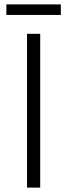

<svg xmlns="http://www.w3.org/2000/svg" viewBox="-20 -854 307 874"><path d="M9 -786H257V-834H9ZM103 0H163V-700H103Z"/></svg>

Font: Fixel Text Light
Style: Regular
Weight: 300
Width: 4
Designer: AlfaBravo + MacPaw
Foundry: Kyrylo Tkachov, Marchela Mozhyna, Serhii Makarenko, Maria Weinstein, Zakhar Kryvoshyya
Version: Version 1.211